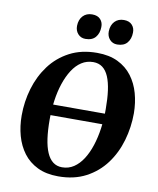

<svg xmlns="http://www.w3.org/2000/svg" viewBox="-103 -1052 936 1141"><g transform="rotate(10 365.0 -481.5)"><path d="M136.5 -340.5 137.5 -405H592L591 -340.5ZM327 10Q254 10 201.8 -15.5Q149.5 -41 116.2 -85.2Q83 -129.5 67 -187Q51 -244.5 51 -309Q51 -393 74.5 -472.2Q98 -551.5 145 -614.8Q192 -678 263 -715.5Q334 -753 429 -753Q502 -753 554.5 -727.5Q607 -702 640.2 -657.8Q673.5 -613.5 689.2 -557Q705 -500.5 705.5 -437.5Q705.5 -352.5 682.2 -272.2Q659 -192 611.8 -128.5Q564.5 -65 493.5 -27.5Q422.5 10 327 10ZM340 -47Q379.5 -47 410.8 -67.8Q442 -88.5 465.8 -125.5Q489.5 -162.5 505.2 -211Q521 -259.5 529 -315.8Q537 -372 536.5 -432Q536.5 -496 529.8 -544.8Q523 -593.5 508.8 -627Q494.5 -660.5 471.5 -677.8Q448.5 -695 415.5 -695Q376.5 -695 345 -674.5Q313.5 -654 290 -617.2Q266.5 -580.5 250.5 -532.2Q234.5 -484 226.8 -428.5Q219 -373 219 -314.5Q219 -249.5 226 -199.8Q233 -150 247.8 -116Q262.5 -82 285.5 -64.5Q308.5 -47 340 -47ZM344.5 -822.5Q317 -822.5 299.5 -842Q282 -861.5 282.5 -891Q283.5 -928.5 304.5 -950.8Q325.5 -973 360 -973Q393.5 -973 410.2 -954.2Q427 -935.5 426 -908Q425.5 -870 405.2 -846.2Q385 -822.5 344.5 -822.5ZM536 -822.5Q508.5 -822.5 491 -842Q473.5 -861.5 474 -891Q475 -928.5 496 -950.8Q517 -973 551.5 -973Q584 -973 601 -954.2Q618 -935.5 617 -908Q616.5 -870 596.2 -846.2Q576 -822.5 536 -822.5Z"/></g></svg>

Font: Merriweather 24pt ExtraBold
Style: Italic
Weight: 800
Italic angle: -7.8°
Version: Version 2.101